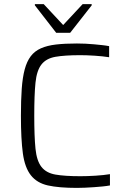

<svg xmlns="http://www.w3.org/2000/svg" viewBox="-20 -908 616 936"><path d="M82 0ZM516 -4Q500 -1 480 1Q460 3 438.5 4.5Q417 6 395.5 7Q374 8 355 8Q267 8 213.5 -4Q160 -16 130.5 -53.5Q101 -91 91.5 -160Q82 -229 82 -344Q82 -420 86 -475.5Q90 -531 100.5 -570Q111 -609 130 -634Q149 -659 179.5 -672.5Q210 -686 253 -691Q296 -696 355 -696Q375 -696 396.5 -695Q418 -694 439 -692Q460 -690 478.5 -688Q497 -686 512 -683V-629Q480 -634 441 -636.5Q402 -639 372 -639Q295 -639 250 -631Q205 -623 182 -593.5Q159 -564 153 -505Q147 -446 147 -344Q147 -242 153 -183Q159 -124 182 -94.5Q205 -65 250 -57Q295 -49 372 -49Q406 -49 446 -51.5Q486 -54 516 -59ZM150 -748ZM254 -748 150 -882V-888H193L288 -786L383 -888H427V-882L322 -748Z"/></svg>

Font: Azeri Sans Light
Style: Regular
Weight: 300
Designer: Hector Gatti & Omnibus-Type (original fonts) / Cristiano Sobral (main changes and remastering)
Version: Version 1.000; ttfautohint (v1.6)